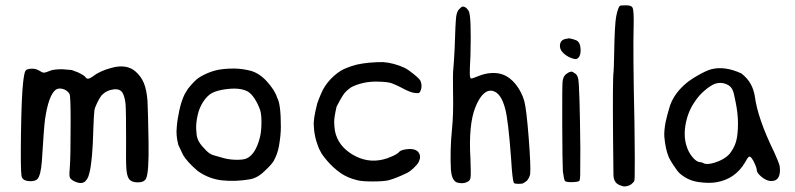

<svg xmlns="http://www.w3.org/2000/svg" viewBox="-20 -672 2940 710"><path d="M391.6 -420.9Q447.3 -436.5 480.5 -408.2Q502 -389.6 512.2 -364.3Q522.5 -338.9 525.4 -298.8Q527.3 -264.6 529.3 -149.4Q531.2 -30.3 519.5 -10.7Q511.7 2.9 488.3 2.4Q464.8 2 456.1 -11.7Q449.2 -22.5 447.3 -48.3Q445.3 -74.2 446.3 -154.3Q446.3 -263.7 444.3 -286.6Q442.4 -309.6 434.6 -326.2Q425.8 -343.8 402.3 -341.8Q375 -338.9 356.4 -320.3Q349.6 -312.5 340.3 -293.9Q331.1 -275.4 329.1 -263.7Q327.1 -250 325.2 -196.3Q322.3 -76.2 310.5 -32.2Q298.8 19.5 255.9 -1Q240.2 -8.8 237.8 -17.1Q235.4 -25.4 238.3 -55.7Q241.2 -90.8 241.2 -223.6Q241.2 -315.4 237.3 -324.2Q229.5 -337.9 213.4 -342.8Q197.3 -347.7 185.5 -339.8Q159.2 -318.4 146.5 -230.5Q142.6 -203.1 134.8 -76.2Q130.9 -23.4 118.2 -9.8Q110.4 -2 93.8 -2Q62.5 -2 59.6 -21.5Q55.7 -43 57.6 -179.2Q59.6 -315.4 65.4 -366.2Q69.3 -402.3 74.2 -410.2Q79.1 -418 99.6 -418Q113.3 -418 126 -410.2Q136.7 -403.3 142.6 -403.3Q148.4 -403.3 162.1 -409.2Q175.8 -416 210 -416L245.1 -413.1L268.6 -404.3Q293 -392.6 296.9 -385.7Q303.7 -375 322.3 -388.7Q347.7 -409.2 391.6 -420.9Z M788.1 -414.1Q817.4 -418.9 847.2 -418.5Q877 -418 907.2 -410.2Q938.5 -401.4 965.8 -372.1Q997.1 -337.9 1004.9 -310.5Q1018.6 -288.1 1018.6 -203.1Q1018.6 -171.9 1011.7 -132.8Q1006.8 -103.5 992.2 -77.1Q985.4 -64.5 959 -40Q932.6 -13.7 903.3 -8.8Q850.6 0 802.7 -4.9Q753.9 -9.8 711.9 -39.1Q672.9 -72.3 657.2 -98.6Q643.6 -127 639.6 -135.7Q629.9 -171.9 633.8 -203.1Q635.7 -229.5 643.1 -263.7Q650.4 -297.9 663.1 -324.2L675.8 -344.7Q687.5 -359.4 700.2 -372.1Q712.9 -384.8 732.4 -394.5Q758.8 -408.2 788.1 -414.1ZM873 -341.8Q849.6 -346.7 816.4 -342.3Q783.2 -337.9 765.1 -328.6Q747.1 -319.3 731.9 -296.4Q716.8 -273.4 710.9 -246.1Q704.1 -215.8 705.6 -191.9Q707 -168 710 -161.1Q715.8 -142.6 735.4 -123Q752 -103.5 767.6 -98.6Q783.2 -93.8 808.6 -86.9Q831.1 -81.1 856.9 -81.1Q882.8 -81.1 893.6 -86.9Q924.8 -102.5 940.4 -161.1Q946.3 -182.6 946.8 -214.8Q947.3 -247.1 942.4 -263.7Q934.6 -287.1 921.9 -306.6Q909.2 -326.2 895.5 -334Q886.7 -338.9 873 -341.8Z M1301.8 -433.6Q1342.8 -442.4 1396.5 -442.4Q1436.5 -439.5 1476.6 -420.9Q1490.2 -414.1 1511.7 -396.5Q1533.2 -378.9 1535.2 -372.1Q1543 -352.5 1534.2 -334Q1531.2 -329.1 1528.8 -328.1Q1526.4 -327.1 1515.6 -328.1Q1498 -329.1 1462.9 -348.6Q1452.1 -354.5 1430.7 -363.3Q1417 -369.1 1379.9 -370.1Q1348.6 -371.1 1323.2 -365.2Q1297.9 -359.4 1279.3 -349.6Q1259.8 -336.9 1249 -320.8Q1238.3 -304.7 1224.6 -277.3Q1215.8 -239.3 1215.8 -221.7Q1215.8 -205.1 1218.8 -186.5Q1230.5 -131.8 1284.2 -100.1Q1337.9 -68.4 1395.5 -82Q1410.2 -85 1430.7 -94.2Q1451.2 -103.5 1456.1 -110.4Q1465.8 -120.1 1496.1 -121.1Q1519.5 -121.1 1528.8 -106.9Q1538.1 -92.8 1528.3 -73.2Q1524.4 -64.5 1509.3 -50.3Q1494.1 -36.1 1482.4 -31.2Q1446.3 -13.7 1418.9 -5.9Q1400.4 -1 1358.4 -1Q1316.4 -1 1299.8 -5.9Q1264.6 -14.6 1239.3 -32.2Q1211.9 -51.8 1190.9 -76.2Q1169.9 -100.6 1165 -112.3Q1157.2 -125 1149.4 -151.4Q1141.6 -177.7 1140.6 -206.1Q1137.7 -229.5 1153.3 -290Q1160.2 -309.6 1168 -327.1Q1178.7 -353.5 1202.1 -378.9Q1228.5 -406.2 1252.9 -417Q1277.3 -427.7 1301.8 -433.6Z M1680.7 -640.6Q1685.5 -646.5 1690.4 -647.5Q1703.1 -648.4 1712.9 -631.8Q1723.6 -616.2 1719.7 -465.8Q1716.8 -413.1 1717.3 -398.4Q1717.8 -383.8 1721.7 -381.8Q1725.6 -380.9 1749 -390.6Q1772.5 -400.4 1796.4 -401.9Q1820.3 -403.3 1838.9 -396.5Q1866.2 -386.7 1887.7 -359.4Q1909.2 -332 1918.9 -297.9Q1926.8 -268.6 1935.1 -162.1Q1943.4 -55.7 1940.4 -27.3Q1937.5 -14.6 1928.7 -3.9Q1918.9 3.9 1912.1 6.8Q1904.3 7.8 1894.5 7.8Q1884.8 7.8 1880.9 4.9Q1875 -1 1870.1 -84Q1859.4 -230.5 1847.7 -271.5Q1833 -326.2 1804.7 -335Q1793.9 -338.9 1781.2 -334Q1756.8 -322.3 1738.3 -276.4Q1711.9 -211.9 1719.7 -84Q1721.7 -30.3 1720.2 -16.6Q1718.8 -2.9 1707 1Q1698.2 5.9 1685.5 5.4Q1672.9 4.9 1666 1Q1650.4 -8.8 1647.5 -43Q1643.6 -116.2 1651.4 -193.4Q1657.2 -250 1655.3 -331.1Q1654.3 -398.4 1656.2 -416Q1658.2 -435.5 1661.1 -489.3Q1664.1 -588.9 1667 -610.8Q1669.9 -632.8 1680.7 -640.6Z M2072.3 -528.3Q2081.1 -529.3 2083 -530.3Q2086.9 -530.3 2099.6 -526.9Q2112.3 -523.4 2116.2 -519.5Q2126 -511.7 2127 -489.3Q2127.9 -466.8 2118.2 -458Q2112.3 -452.1 2103.5 -454.1Q2082 -459 2065.4 -473.6Q2048.8 -488.3 2050.8 -506.3Q2052.7 -524.4 2072.3 -528.3ZM2083 -404.3Q2090.8 -407.2 2093.8 -407.2Q2096.7 -407.2 2103.5 -402.3Q2115.2 -396.5 2118.2 -380.9Q2121.1 -365.2 2123 -297.9Q2125 -234.4 2126 -122.1Q2126 -42 2125.5 -23.9Q2125 -5.9 2122.1 -2.9Q2117.2 1 2095.2 1.5Q2073.2 2 2069.3 -2.9Q2065.4 -6.8 2061.5 -38.1Q2059.6 -68.4 2059.1 -212.9Q2058.6 -357.4 2060.5 -372.1Q2062.5 -384.8 2067.4 -391.6Q2072.3 -398.4 2083 -404.3Z M2272.5 -650.4Q2275.4 -652.3 2293 -652.3Q2315.4 -653.3 2319.8 -642.1Q2324.2 -630.9 2323.2 -577.1Q2320.3 -480.5 2326.2 -216.8Q2328.1 -54.7 2327.1 -32.2Q2327.1 -10.7 2326.2 -5.4Q2325.2 0 2320.3 3.9Q2309.6 16.6 2288.1 17.6Q2280.3 16.6 2269.5 11.7Q2258.8 6.8 2254.9 -1Q2249 -8.8 2248.5 -25.4Q2248 -42 2247.1 -157.2Q2245.1 -384.8 2249 -407.2Q2250 -418 2251 -468.8Q2252.9 -584 2258.8 -612.3Q2265.6 -645.5 2272.5 -650.4Z M2610.4 -416Q2660.2 -428.7 2721.7 -400.4Q2745.1 -381.8 2756.3 -360.8Q2767.6 -339.8 2771.5 -314.5Q2782.2 -233.4 2842.8 -109.4Q2858.4 -74.2 2861.3 -64.9Q2864.3 -55.7 2864.3 -43.9Q2864.3 -21.5 2855 -11.2Q2845.7 -1 2827.1 -2.9Q2811.5 -4.9 2794.9 -19Q2778.3 -33.2 2778.3 -43.9Q2778.3 -49.8 2772 -64.5Q2765.6 -79.1 2759.8 -86.9Q2753.9 -94.7 2749.5 -92.3Q2745.1 -89.8 2734.4 -70.3Q2698.2 -9.8 2628.9 2Q2601.6 6.8 2562 1Q2522.5 -4.9 2493.2 -31.2Q2486.3 -37.1 2471.7 -59.1Q2457 -81.1 2453.1 -90.8Q2440.4 -121.1 2436.5 -168Q2435.5 -189.5 2441.4 -220.7Q2447.3 -247.1 2454.1 -269.5Q2466.8 -318.4 2509.8 -357.4Q2527.3 -374 2559.6 -392.6Q2591.8 -411.1 2610.4 -416ZM2665 -361.3Q2645.5 -369.1 2624 -362.3Q2608.4 -356.4 2586.9 -338.4Q2565.4 -320.3 2552.7 -300.8Q2525.4 -263.7 2516.1 -216.8Q2506.8 -169.9 2518.6 -132.8Q2525.4 -109.4 2540.5 -91.3Q2555.7 -73.2 2568.4 -72.3Q2575.2 -72.3 2580.1 -69.3Q2592.8 -61.5 2622.1 -70.3Q2657.2 -81.1 2676.8 -101.6Q2694.3 -123 2701.7 -147.9Q2709 -172.9 2709 -215.8Q2709 -250 2701.2 -290Q2693.4 -330.1 2690.4 -335.9Q2684.6 -353.5 2665 -361.3Z"/></svg>

Font: JasonHandwriting4
Style: Regular
Weight: 400
Version: Version 1.01.21